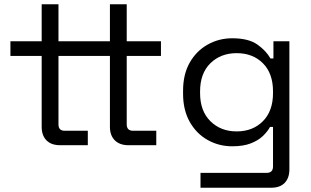

<svg xmlns="http://www.w3.org/2000/svg" viewBox="-20 -683 1464 903"><path d="M263 0Q221 0 198.5 -23Q176 -46 176 -86V-420H29V-489H176V-663H255V-489H383V-420H255V-98Q255 -68 284 -68H393V0ZM585 0Q543 0 520 -23Q497 -46 497 -86V-420H383V-489H497V-663H576V-489H737V-420H576V-98Q576 -68 606 -68H715V0Z M841 -242V-256Q841 -333 872 -388Q903 -443 956 -473Q1009 -503 1072 -503Q1149 -503 1190.5 -473.5Q1232 -444 1252 -408H1266V-489H1341V114Q1341 154 1319 177Q1297 200 1255 200H923V130H1234Q1264 130 1264 100V-86H1250Q1238 -64 1216 -43Q1194 -22 1159 -8.5Q1124 5 1072 5Q1009 5 956 -25Q903 -55 872 -110.5Q841 -166 841 -242ZM1093 -65Q1169 -65 1216.5 -113Q1264 -161 1264 -245V-253Q1264 -338 1216.5 -385.5Q1169 -433 1093 -433Q1018 -433 969.5 -385.5Q921 -338 921 -253V-245Q921 -161 969.5 -113Q1018 -65 1093 -65Z"/></svg>

Font: Space Grotesk
Style: Regular
Weight: 400
Designer: Florian Karsten
Foundry: Florian Karsten
Version: Version 2.000